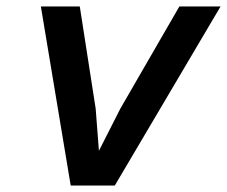

<svg xmlns="http://www.w3.org/2000/svg" viewBox="-20 -572 700 592"><path d="M198 0 106 -552H226L275 -237L285 -107L351 -237L533 -552H660L334 0Z"/></svg>

Font: Azeret Mono Thin Medium
Style: Italic
Weight: 500
Italic angle: -12°
Version: Version 1.002